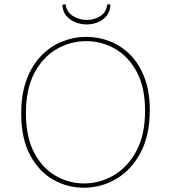

<svg xmlns="http://www.w3.org/2000/svg" viewBox="-20 -870 797 896"><path d="M371 6Q294 6 227.5 -32Q161 -70 120 -147Q79 -224 79 -341Q79 -431 104 -498Q129 -565 172 -609.5Q215 -654 269.5 -676Q324 -698 383 -698Q439 -698 492 -677.5Q545 -657 587 -615Q629 -573 654 -508.5Q679 -444 679 -356Q679 -239 636.5 -158.5Q594 -78 524 -36Q454 6 371 6ZM372 -14Q446 -14 511 -52Q576 -90 616.5 -165.5Q657 -241 657 -353Q657 -462 618.5 -534Q580 -606 517.5 -642Q455 -678 382 -678Q309 -678 244.5 -641Q180 -604 140.5 -529.5Q101 -455 101 -342Q101 -231 139 -158.5Q177 -86 239 -50Q301 -14 372 -14ZM384 -756Q357 -756 331 -766.5Q305 -777 288.5 -797.5Q272 -818 271 -848L286 -850Q291 -813 321 -795Q351 -777 385 -777Q420 -777 448.5 -795Q477 -813 480 -849L495 -850Q495 -819 479 -798Q463 -777 437.5 -766.5Q412 -756 384 -756Z"/></svg>

Font: Bitter Thin
Style: Regular
Weight: 100
Designer: Sol Matas, and Bitter project Authors
Foundry: Sol Matas
Version: Version 2.002